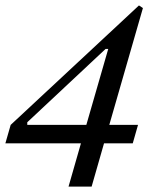

<svg xmlns="http://www.w3.org/2000/svg" viewBox="-59 -691 554 711"><path d="M42 -228.5H260.7L341.8 -509.8H332L42 -238.3ZM-39.1 -160.2 -19.5 -228.5 455.6 -670.9 470.2 -661.1 345.7 -228.5H452.1L432.6 -160.2H326.2L280.3 0H194.8L240.7 -160.2Z"/></svg>

Font: Happy Times at the IKOB Italic
Style: Regular
Weight: 400
Designer: Lucas Le Bihan
Foundry: Lucas Le Bihan
Version: Version 1.000;PS 1.0;hotconv 1.0.88;makeotf.lib2.5.647800